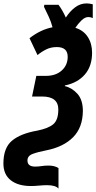

<svg xmlns="http://www.w3.org/2000/svg" viewBox="-84 -877 564 1126"><path d="M259 109Q237 94 201 94Q178 94 159.5 97Q141 100 122 100Q77 100 77 64Q77 37 108 25.5Q139 14 186 5Q288 -15 344.5 -72Q401 -129 402 -226Q402 -292 369.5 -327.5Q337 -363 296 -372L297 -376Q371 -391 413.5 -440Q456 -489 456 -568Q456 -621 431 -660Q406 -699 358 -714Q373 -737 393.5 -757Q414 -777 434 -777Q448 -777 460 -771V-852Q439 -857 424 -857Q387 -857 356.5 -834Q326 -811 302 -774Q283 -817 259 -849H176L174 -837Q189 -806 202 -778.5Q215 -751 224 -717Q155 -704 89 -653L136 -554Q160 -574 187.5 -587.5Q215 -601 249 -601Q313 -601 313 -544Q313 -495 278 -463.5Q243 -432 185 -432H129L104 -311H163Q258 -311 258 -235Q258 -174 229 -149Q200 -124 135 -111Q37 -94 -13.5 -52Q-64 -10 -64 82Q-64 146 -21 180Q22 214 98 214Q119 214 145 211.5Q171 209 192 209Q242 209 259 229Z"/></svg>

Font: Noto Sans UI Condensed ExtraBold
Style: Italic
Weight: 800
Width: 3
Designer: Monotype Design Team
Foundry: Monotype Imaging Inc.
Version: 1.001